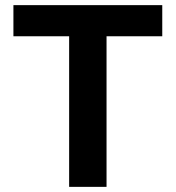

<svg xmlns="http://www.w3.org/2000/svg" viewBox="-20 -727 683 747"><path d="M32.2 -707H611.3V-585.9H394.5V0H249V-585.9H32.2Z"/></svg>

Font: Pretendard JP
Style: Bold
Weight: 700
Designer: Base glyphs from Inter by Rasmus Andersson; Hangeul glyphs from Noto Sans CJK(Source Han Sans) by Jang Soo-young and Kan
Foundry: Kil Hyung-jin
Version: Version 1.309